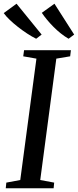

<svg xmlns="http://www.w3.org/2000/svg" viewBox="-36 -1013 419 1033"><path d="M-5 0 -2 -30.5 73 -44.5 160 -697.5 89 -710 93.5 -743H345.5L341.5 -710L267 -697.5L180.5 -44.5L255.5 -30.5L252.5 0ZM363 -827 333 -804.5Q311.5 -817 290.8 -833.5Q270 -850 251.5 -868.8Q233 -887.5 217 -906.8Q201 -926 189 -944L257 -993ZM188 -827 158.5 -804.5Q135.5 -816 110.2 -832.5Q85 -849 61 -867.8Q37 -886.5 16.8 -905.8Q-3.5 -925 -16 -942.5L53 -993Z"/></svg>

Font: Merriweather 72pt
Style: Italic
Weight: 400
Italic angle: -7.8°
Version: Version 2.101